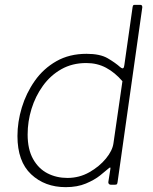

<svg xmlns="http://www.w3.org/2000/svg" viewBox="-20 -762 632 792"><path d="M437 0Q432 0 429 -3.5Q426 -7 427 -12L435 -63Q437 -71 434 -71Q431 -71 424 -64Q415 -56 392.5 -38Q370 -20 334.5 -5Q299 10 251 10Q165 10 108.5 -43Q52 -96 52 -201Q52 -259 70 -318.5Q88 -378 123.5 -428.5Q159 -479 212.5 -509.5Q266 -540 337 -540Q393 -540 424.5 -521.5Q456 -503 476 -485Q485 -478 488.5 -481Q492 -484 493 -494L527 -733Q528 -738 529.5 -740Q531 -742 536 -742H559Q567 -742 567 -732L465 -11Q464 -4 462 -2Q460 0 453 0ZM485 -427Q454 -463 417.5 -482.5Q381 -502 336 -502Q278 -502 233 -476.5Q188 -451 157 -408Q126 -365 110 -313Q94 -261 94 -207Q94 -146 116.5 -106Q139 -66 176 -47Q213 -28 258 -28Q307 -28 348.5 -51.5Q390 -75 417 -108Q444 -141 448 -171Z"/></svg>

Font: Libre Franklin Thin
Style: Italic
Weight: 100
Italic angle: -8°
Designer: Pablo Impallari, Rodrigo Fuenzalida, Nhung Nguyen
Foundry: Impallari Type
Version: Version 3.000